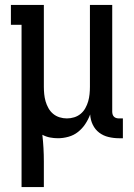

<svg xmlns="http://www.w3.org/2000/svg" viewBox="-20 -550 540 775"><path d="M67 205V-450H24V-530H157V-200Q157 -185 158.5 -170Q160 -155 164 -141Q168 -127 175.5 -113.5Q183 -100 194.5 -90.5Q206 -81 220.5 -76.5Q235 -72 250 -72Q265 -72 279.5 -76.5Q294 -81 305.5 -90.5Q317 -100 324.5 -113.5Q332 -127 336 -141Q340 -155 341.5 -170Q343 -185 343 -200V-530H433V-99Q433 -94 434.5 -88.5Q436 -83 440 -79Q444 -75 449.5 -73.5Q455 -72 460 -72H476V8H460Q439 8 418 3Q397 -2 380.5 -14.5Q364 -27 354.5 -46.5Q345 -66 344 -88Q336 -67 324 -49Q312 -31 295 -17.5Q278 -4 256.5 2Q235 8 214 8Q198 8 182 5Q166 2 151 -6Q154 21 155.5 48Q157 75 157 102V205Z"/></svg>

Font: Iosevka Slab Medium
Style: Regular
Weight: 500
Monospace: yes
Designer: Belleve Invis
Foundry: Belleve Invis
Version: Version 11.1.1; ttfautohint (v1.8.3)